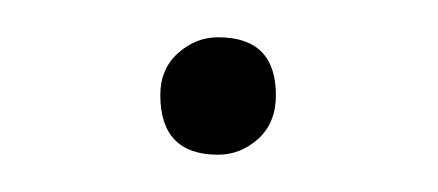

<svg xmlns="http://www.w3.org/2000/svg" viewBox="-20 -82 235 103"><path d="M66 -31Q66 -45 75.5 -53.5Q85 -62 97 -62Q128 -62 128 -31Q128 -16 118.5 -7.5Q109 1 97 1Q66 1 66 -31Z"/></svg>

Font: Bitter ExtraLight
Style: Regular
Weight: 200
Designer: Sol Matas, and Bitter project Authors
Foundry: Sol Matas
Version: Version 2.001